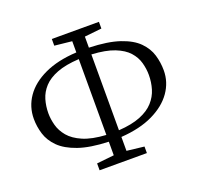

<svg xmlns="http://www.w3.org/2000/svg" viewBox="-134 -910 1115 1078"><g transform="rotate(-20 423.5 -371.0)"><path d="M282.5 21.5V-19.5L386 -30.5V-111.5Q275.5 -115.5 206.2 -139.8Q137 -164 99.5 -201.5Q62 -239 48 -284.2Q34 -329.5 34 -375.5Q34 -448 74.8 -506.8Q115.5 -565.5 194.2 -602.2Q273 -639 386 -645V-712L282.5 -723V-763H564V-723L461.5 -712V-646Q573 -642.5 642.5 -619Q712 -595.5 749 -558Q786 -520.5 799.5 -475.2Q813 -430 813 -383Q813 -312.5 772 -254Q731 -195.5 652.8 -157.8Q574.5 -120 461.5 -112.5V-29.5L565 -17.5V21.5ZM386 -152V-605Q306 -600.5 254.2 -580.5Q202.5 -560.5 173.5 -529Q144.5 -497.5 133 -458.5Q121.5 -419.5 121.5 -377Q121.5 -343 131.5 -305.5Q141.5 -268 169.2 -235Q197 -202 249.2 -179.5Q301.5 -157 386 -152ZM461.5 -152.5Q540 -157.5 591.5 -178.2Q643 -199 672.2 -231.5Q701.5 -264 713.5 -304Q725.5 -344 725.5 -387Q725.5 -424 715.2 -461Q705 -498 677.2 -529Q649.5 -560 597.5 -580.5Q545.5 -601 461.5 -605.5Z"/></g></svg>

Font: Merriweather 28pt Light
Style: Regular
Weight: 300
Version: Version 2.100